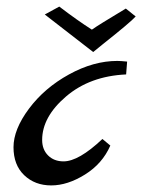

<svg xmlns="http://www.w3.org/2000/svg" viewBox="-20 -564 432 583"><path d="M291 -142 315 -122Q291 -67 238 -34Q185 -1 135.5 -1Q86 -1 53.5 -32Q21 -63 21 -117Q21 -171 68 -234Q115 -297 189.5 -338Q264 -379 336 -379Q346 -379 366 -377L363 -338Q253 -333 180.5 -271Q108 -209 108 -139Q108 -110 126 -92Q144 -74 173 -74Q219 -74 291 -142ZM263 -406 116 -520 160 -544Q215 -502 259 -474Q277 -487 362 -538L392 -514Q377 -497 290 -428Z"/></svg>

Font: Marck Script
Style: Regular
Weight: 400
Designer: Denis Masharov, Marck Fogel
Foundry: Denis Masharov
Version: Version 1.002